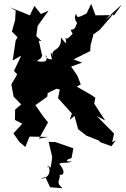

<svg xmlns="http://www.w3.org/2000/svg" viewBox="-20 -752 664 1015"><path d="M269 -285 296 -279 287 -233 360 -152 349 -119 374 -139 393 -69 437 -35 502 -9 511 0 569 21 593 -11 573 0 583 -46 491 -139 536 -115 478 -204 484 -235 466 -248 386 -294 407 -306 389 -352 356 -400 414 -421 369 -438 457 -482 459 -514 473 -566 472 -569 507 -594 582 -681 535 -647 624 -728 584 -672 485 -671 462 -732 438 -681C405 -665 383 -650 384 -679C377 -675 365 -645 400 -620C388 -646 390 -634 377 -606C364 -584 342 -610 364 -574C329 -533 328 -553 326 -553C334 -512 330 -519 302 -554C307 -475 245 -501 259 -453C253 -474 241 -492 255 -438C218 -437 217 -468 226 -456C226 -440 236 -417 175 -429L197 -445L203 -457L185 -537L200 -534L172 -561L179 -615L237 -696L196 -678L162 -721L138 -671L31 -714L63 -696L60 -647L43 -585L73 -555L63 -539L47 -432L92 -458L54 -377L71 -359L40 -306L52 -241L92 -200L60 -173L59 -118L98 -98L51 -47L82 -2L114 25L136 -30L234 -28L186 -19L234 -105L209 -136L167 -196L230 -241L232 -260L281 -284ZM219 183 245 238 311 243C264 205 311 199 291 161C285 181 348 180 293 114C320 101 338 117 360 98C337 108 315 95 358 84L368 32L273 -1L237 -2L257 81C245 68 265 53 247 135C226 107 238 168 232 123C243 126 258 187 195 194Z"/></svg>

Font: Asimov Aggro
Style: Condensed
Weight: 500
Designer: Google
Version: Version 2.000980; 2014